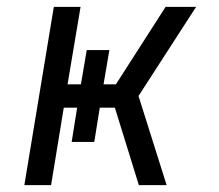

<svg xmlns="http://www.w3.org/2000/svg" viewBox="-20 -540 640 560"><path d="M385 0 315 -226H271L255 -126H189L205 -226H166L129 0H51L137 -520H215L177 -294H216L233 -394H299L282 -294H318L463 -520H552L384 -260L466 0Z"/></svg>

Font: Iosevka Extended
Style: Italic
Weight: 400
Width: 7
Italic angle: -9°
Monospace: yes
Designer: Belleve Invis
Foundry: Belleve Invis
Version: Version 32.5.0; ttfautohint (v1.8.4)